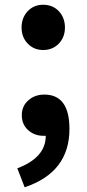

<svg xmlns="http://www.w3.org/2000/svg" viewBox="-20 -577 365 810"><path d="M97 -393Q71 -420 71 -461Q71 -502 97 -530Q123 -557 162 -557Q202 -557 228 -530Q254 -502 254 -461Q254 -420 228 -393Q202 -366 162 -366Q123 -366 97 -393ZM53 133Q173 88 173 -4H164Q126 -4 100 -27Q72 -51 72 -91Q72 -130 100 -154Q127 -178 167 -178Q273 -178 273 -33Q273 150 84 213Z"/></svg>

Font: Noto Sans Tobesmart edit
Style: Bold
Weight: 700
Designer: Ryoko NISHIZUKA  (kana & ideographs); Paul D. Hunt (Latin, Greek & Cyrillic); Wenlong ZHANG  (bopomofo); Sandoll Communi
Foundry: Adobe Systems Incorporated
Version: Version 1.005 Oct 7, 2021